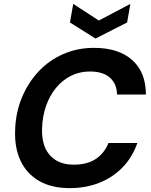

<svg xmlns="http://www.w3.org/2000/svg" viewBox="-20 -959 780 991"><path d="M340 12Q246 12 182 -25Q118 -62 86.5 -128.5Q55 -195 58 -283Q60 -375 92 -453Q124 -531 178.5 -589.5Q233 -648 306.5 -680Q380 -712 465 -712Q592 -712 662.5 -649Q733 -586 733 -471H584Q583 -527 547 -558.5Q511 -590 444 -590Q391 -590 347 -568Q303 -546 270 -506.5Q237 -467 218 -413Q199 -359 197 -296Q195 -237 213.5 -195.5Q232 -154 269.5 -131.5Q307 -109 361 -109Q429 -109 473.5 -138Q518 -167 540 -221H689Q663 -147 612.5 -95Q562 -43 492.5 -15.5Q423 12 340 12ZM653 -939 636 -843 473 -760 341 -843 358 -939 490 -853Z"/></svg>

Font: DM Sans 17pt
Style: Bold Italic
Weight: 700
Italic angle: -10°
Version: Version 4.004;gftools[0.9.30]